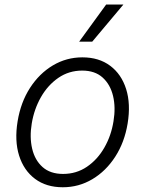

<svg xmlns="http://www.w3.org/2000/svg" viewBox="-20 -802 631 834"><path d="M252.8 11.4Q181.1 11.4 132.3 -25Q83.5 -61.4 63 -126.1Q42.6 -190.7 56.5 -275.2Q70 -357.6 110.3 -420.1Q150.6 -482.6 209.5 -517.8Q268.5 -552.9 337.7 -552.9Q409.8 -552.9 458.6 -516.3Q507.5 -479.8 527.9 -415.1Q548.3 -350.5 534.4 -265.6Q521 -183.9 480.6 -121.4Q440.3 -58.9 381.4 -23.8Q322.4 11.4 252.8 11.4ZM253.9 -46.5Q311.8 -46.5 357.6 -77.6Q403.4 -108.7 433.2 -160.7Q463.1 -212.7 473 -275.2Q483 -335.2 471.1 -385.1Q459.2 -435 425.8 -465.2Q392.4 -495.4 337 -495.4Q279.5 -495.4 233.7 -464Q187.9 -432.5 158 -380.3Q128.2 -328.1 117.9 -265.6Q108 -206 119.7 -156.1Q131.4 -106.2 165 -76.3Q198.5 -46.5 253.9 -46.5ZM323.9 -621.1 441.1 -782.3H516L380.7 -621.1Z"/></svg>

Font: Inter Light  BETA
Style: Italic
Weight: 300
Italic angle: 9.39999°
Designer: Rasmus Andersson
Foundry: rsms
Version: Version 3.011;git-f93a4a705